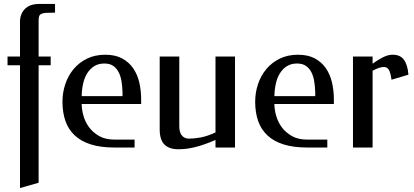

<svg xmlns="http://www.w3.org/2000/svg" viewBox="-20 -746 2095 971"><path d="M236.3 -416H175.3V178.2L81.1 205.1V-416H18.1V-460H81.1V-642.1Q82.5 -662.6 90.1 -678.2Q97.7 -693.8 110.1 -704.6Q122.6 -715.3 139.2 -720.7Q155.8 -726.1 175.3 -726.1H258.3V-682.1Q230.5 -682.1 214.1 -681.2Q197.8 -680.2 189 -675.8Q180.2 -671.4 177.7 -663.1Q175.3 -654.8 175.3 -640.1V-460H236.3Z M512.7 -469.2Q562.5 -469.2 596.9 -450.9Q631.3 -432.6 653.1 -401.4Q674.8 -370.1 684.3 -329.3Q693.8 -288.6 693.8 -243.2V-220.2H393.1Q393.1 -192.9 401.9 -161.1Q410.6 -129.4 430.4 -102.5Q450.2 -75.7 481.7 -57.9Q513.2 -40 559.1 -40H660.6V0H557.6Q489.3 0 439.7 -15.6Q390.1 -31.2 358.2 -61Q326.2 -90.8 311 -133.8Q295.9 -176.8 295.9 -231.9Q295.9 -277.8 310.3 -320.8Q324.7 -363.8 352.3 -396.7Q379.9 -429.7 420.2 -449.5Q460.4 -469.2 512.7 -469.2ZM507.8 -424.8Q477.5 -424.8 456.1 -411.1Q434.6 -397.5 420.7 -374.8Q406.7 -352.1 400.1 -322Q393.6 -292 393.1 -259.8H599.6V-280.8Q598.6 -309.1 594.5 -335Q590.3 -360.8 580.1 -380.9Q569.8 -400.9 552.5 -412.8Q535.2 -424.8 507.8 -424.8Z M1069.8 -38.1Q1038.1 -24.4 1011.7 -15.4Q985.4 -6.3 962.6 -1Q939.9 4.4 919.9 6.6Q899.9 8.8 881.8 8.8Q835.9 8.8 811.8 -14.9Q787.6 -38.6 787.6 -91.8V-460H886.7V-106.9Q886.7 -95.7 888.9 -84.7Q891.1 -73.7 896.7 -64.9Q902.3 -56.2 912.1 -50.5Q921.9 -44.9 937.5 -44.9Q962.4 -44.9 995.4 -51Q1028.3 -57.1 1069.8 -76.2V-460H1168.5V0H1069.8Z M1487.3 -469.2Q1537.1 -469.2 1571.5 -450.9Q1606 -432.6 1627.7 -401.4Q1649.4 -370.1 1658.9 -329.3Q1668.5 -288.6 1668.5 -243.2V-220.2H1367.7Q1367.7 -192.9 1376.5 -161.1Q1385.3 -129.4 1405 -102.5Q1424.8 -75.7 1456.3 -57.9Q1487.8 -40 1533.7 -40H1635.3V0H1532.2Q1463.9 0 1414.3 -15.6Q1364.7 -31.2 1332.8 -61Q1300.8 -90.8 1285.6 -133.8Q1270.5 -176.8 1270.5 -231.9Q1270.5 -277.8 1284.9 -320.8Q1299.3 -363.8 1326.9 -396.7Q1354.5 -429.7 1394.8 -449.5Q1435.1 -469.2 1487.3 -469.2ZM1482.4 -424.8Q1452.1 -424.8 1430.7 -411.1Q1409.2 -397.5 1395.3 -374.8Q1381.3 -352.1 1374.8 -322Q1368.2 -292 1367.7 -259.8H1574.2V-280.8Q1573.2 -309.1 1569.1 -335Q1564.9 -360.8 1554.7 -380.9Q1544.4 -400.9 1527.1 -412.8Q1509.8 -424.8 1482.4 -424.8Z M1864.3 -423.8Q1883.8 -437.5 1898.7 -446.3Q1913.6 -455.1 1925.3 -460.2Q1937 -465.3 1947 -467.3Q1957 -469.2 1966.8 -469.2Q2004.9 -469.2 2023.4 -442.9Q2042 -416.5 2045.4 -368.2L1960 -342.8Q1955.1 -377.9 1946.8 -392.6Q1938.5 -407.2 1920.9 -407.2Q1910.6 -407.2 1896.7 -402.8Q1882.8 -398.4 1864.3 -388.2V0H1765.1V-460H1864.3Z"/></svg>

Font: Federo
Style: Regular
Weight: 400
Designer: Olexa M. Volochay | Cyreal.org
Foundry: Olexa M. Volochay | Cyreal.org
Version: Version 1.000